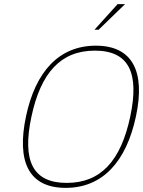

<svg xmlns="http://www.w3.org/2000/svg" viewBox="-20 -900 693 929"><path d="M298 9C120 9 59 -116 106 -338C152 -554 266 -679 444 -679C621 -679 684 -554 638 -338C591 -116 475 9 298 9ZM132 -335C87 -123 137 -15 303 -15C469 -15 565 -124 610 -335C655 -546 605 -655 439 -655C273 -655 177 -547 132 -335ZM437 -756H457L585 -880H549Z"/></svg>

Font: LT Wave Mono Thin
Style: Italic
Weight: 100
Designer: Daniel Lyons
Version: Version 2.5 (Glyphs App)